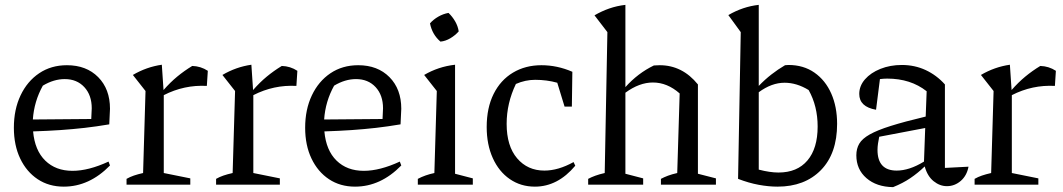

<svg xmlns="http://www.w3.org/2000/svg" viewBox="-20 -759 4369 789"><path d="M242 8Q181 8 135 -22.5Q89 -53 63 -107.5Q37 -162 37 -234Q37 -309 64.5 -367Q92 -425 141 -458Q190 -491 255 -491Q335 -491 383.5 -442Q432 -393 432 -312L429 -248Q376 -239 327.5 -233.5Q279 -228 228 -224.5Q177 -221 116 -219Q123 -141 166 -99Q209 -57 278 -57Q344 -57 426 -95L432 -79Q347 8 242 8ZM156 -407Q120 -342 115 -268L355 -270L357 -314Q357 -368 326.5 -401Q296 -434 246 -434Q201 -434 156 -407Z M500 0V-24Q514 -32 530 -37.5Q546 -43 568 -48L578 -385L526 -451Q582 -484 645 -493L652 -389Q679 -420 708 -444Q737 -468 770 -488Q805 -487 834 -468L830 -406Q737 -411 653 -368V-48L762 -26V0Z M868 0V-24Q882 -32 898 -37.5Q914 -43 936 -48L946 -385L894 -451Q950 -484 1013 -493L1020 -389Q1047 -420 1076 -444Q1105 -468 1138 -488Q1173 -487 1202 -468L1198 -406Q1105 -411 1021 -368V-48L1130 -26V0Z M1439 8Q1378 8 1332 -22.5Q1286 -53 1260 -107.5Q1234 -162 1234 -234Q1234 -309 1261.5 -367Q1289 -425 1338 -458Q1387 -491 1452 -491Q1532 -491 1580.5 -442Q1629 -393 1629 -312L1626 -248Q1573 -239 1524.5 -233.5Q1476 -228 1425 -224.5Q1374 -221 1313 -219Q1320 -141 1363 -99Q1406 -57 1475 -57Q1541 -57 1623 -95L1629 -79Q1544 8 1439 8ZM1353 -407Q1317 -342 1312 -268L1552 -270L1554 -314Q1554 -368 1523.5 -401Q1493 -434 1443 -434Q1398 -434 1353 -407Z M1697 0V-24Q1712 -32 1729 -38Q1746 -44 1765 -48L1775 -385L1723 -451Q1752 -468 1783.5 -478.5Q1815 -489 1850 -493V-45L1923 -26V0ZM1823 -706Q1839 -691 1850.5 -671Q1862 -651 1865 -630Q1851 -614 1831 -602Q1811 -590 1790 -588Q1756 -617 1747 -663Q1761 -679 1781 -690.5Q1801 -702 1823 -706Z M2178 8Q2120 8 2075 -23Q2030 -54 2005 -109.5Q1980 -165 1980 -237Q1980 -316 2008.5 -373Q2037 -430 2088 -460.5Q2139 -491 2205 -491Q2270 -491 2332 -464L2330 -321H2300L2270 -419Q2227 -431 2179 -431Q2139 -431 2100 -414Q2062 -335 2062 -250Q2062 -159 2105 -108.5Q2148 -58 2217 -58Q2274 -58 2337 -93L2344 -78Q2272 8 2178 8Z M2397 0V-24Q2410 -31 2426.5 -37Q2443 -43 2465 -48L2476 -627L2423 -696Q2452 -713 2483.5 -724Q2515 -735 2550 -739V-401Q2601 -458 2667 -490Q2678 -491 2691 -491Q2784 -491 2848 -412V-45L2922 -26V0H2696V-24Q2709 -31 2725 -37Q2741 -43 2763 -48L2773 -375Q2722 -420 2663 -420Q2607 -420 2550 -378V-45L2623 -26V0Z M3013 -24 3024 -627 2973 -697Q3033 -732 3098 -739V-406Q3123 -432 3150 -453Q3177 -474 3206 -491Q3213 -492 3220 -492Q3282 -492 3327 -460.5Q3372 -429 3396 -374.5Q3420 -320 3420 -250Q3420 -128 3353.5 -60Q3287 8 3175 8Q3139 8 3098 0.5Q3057 -7 3013 -24ZM3204 -419Q3151 -419 3098 -380V-62Q3144 -50 3179 -50Q3256 -50 3298 -99.5Q3340 -149 3340 -239Q3340 -323 3303 -389Q3254 -419 3204 -419Z M3650 10Q3582 9 3540.5 -27Q3499 -63 3499 -121Q3499 -148 3511 -168.5Q3523 -189 3554 -206.5Q3585 -224 3640.5 -241.5Q3696 -259 3784 -280L3788 -384Q3722 -436 3626 -436Q3612 -436 3596 -434L3580 -308Q3511 -320 3511 -373Q3511 -406 3534.5 -433Q3558 -460 3598 -476Q3638 -492 3686 -492Q3739 -492 3784 -471Q3829 -450 3863 -412V-69L3960 -74Q3953 -37 3928 -15.5Q3903 6 3871 6Q3842 6 3816.5 -14.5Q3791 -35 3780 -75Q3752 -48 3721 -27Q3690 -6 3650 10ZM3586 -143Q3586 -58 3665 -58Q3690 -58 3718 -67Q3746 -76 3777 -95L3782 -233L3593 -197Q3590 -183 3588 -169Q3586 -155 3586 -143Z M3985 0V-24Q3999 -32 4015 -37.5Q4031 -43 4053 -48L4063 -385L4011 -451Q4067 -484 4130 -493L4137 -389Q4164 -420 4193 -444Q4222 -468 4255 -488Q4290 -487 4319 -468L4315 -406Q4222 -411 4138 -368V-48L4247 -26V0Z"/></svg>

Font: Piazzolla
Style: Regular
Weight: 400
Designer: Juan Pablo del Peral
Foundry: Huerta Tipografica
Version: Version 1.330